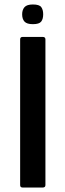

<svg xmlns="http://www.w3.org/2000/svg" viewBox="-20 -838 292 858"><path d="M183 -11Q183 0 171 0H81Q70 0 70 -11V-662Q70 -673 81 -673H171Q183 -673 183 -662ZM173 -774Q173 -753 164 -741.5Q155 -730 127 -730Q100 -730 89.5 -741.5Q79 -753 79 -774Q79 -794 89.5 -806Q100 -818 127 -818Q156 -818 164.5 -806Q173 -794 173 -774Z"/></svg>

Font: Glory SemiBold
Style: Regular
Weight: 600
Designer: Robert Leuschke
Foundry: Robert Leuschke
Version: Version 1.011